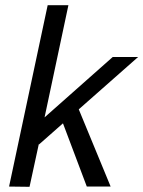

<svg xmlns="http://www.w3.org/2000/svg" viewBox="-20 -720 553 741"><path d="M94 1 15 0 164 -700H244L152 -267L415 -500H513L284 -298L407 0H315L223 -244L130 -162V-165Z"/></svg>

Font: Epunda Sans
Style: Italic
Weight: 400
Italic angle: -12.0243°
Designer: Simon Atzbach
Foundry: typofactur
Version: Version 2.204; ttfautohint (v1.8.4.7-5d5b)